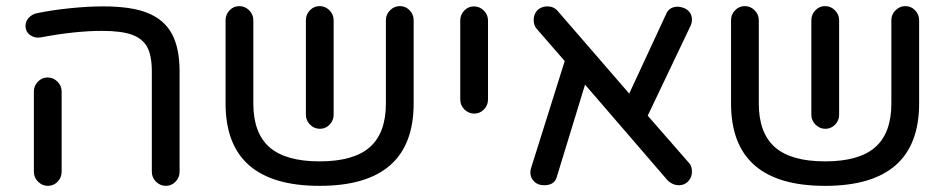

<svg xmlns="http://www.w3.org/2000/svg" viewBox="-20 -602 3100 628"><path d="M476.6 -40V-368.2Q476.6 -420.9 460.9 -449.2Q445.3 -476.6 410.6 -488.8Q376 -501 313.5 -501Q225.6 -501 112.3 -479.5Q93.8 -476.6 78.6 -487.3Q63.5 -498 63.5 -517.6Q63.5 -532.2 73.7 -543.5Q84 -554.7 99.6 -558.6Q151.4 -569.3 210 -575.2Q268.6 -581.1 317.4 -581.1Q410.2 -581.1 462.9 -559.6Q516.6 -538.1 542 -491.7Q567.4 -445.3 567.4 -368.2V-40Q567.4 -21.5 554.2 -7.8Q541 5.9 522.5 5.9Q503.9 5.9 490.2 -7.8Q476.6 -21.5 476.6 -40ZM90.8 -40V-302.7Q90.8 -321.3 104 -335Q117.2 -348.6 135.7 -348.6Q154.3 -348.6 168 -335Q181.6 -321.3 181.6 -302.7V-40Q181.6 -21.5 168.5 -7.8Q155.3 5.9 136.7 5.9Q118.2 5.9 104.5 -7.8Q90.8 -21.5 90.8 -40Z M717.8 -263.7V-536.1Q717.8 -554.7 731 -568.4Q744.1 -582 762.7 -582Q781.2 -582 794.9 -568.4Q808.6 -554.7 808.6 -536.1V-263.7Q808.6 -167 861.3 -120.6Q914.1 -74.2 1025.4 -74.2Q1136.7 -74.2 1189.5 -120.6Q1242.2 -167 1242.2 -263.7V-536.1Q1242.2 -554.7 1255.9 -568.4Q1269.5 -582 1288.1 -582Q1306.6 -582 1319.8 -568.4Q1333 -554.7 1333 -536.1V-263.7Q1333 5.9 1025.4 5.9Q717.8 5.9 717.8 -263.7ZM980.5 -226.6V-536.1Q980.5 -554.7 993.7 -568.4Q1006.8 -582 1025.4 -582Q1043.9 -582 1057.6 -568.4Q1071.3 -554.7 1071.3 -536.1V-226.6Q1071.3 -208 1058.1 -194.3Q1044.9 -180.7 1026.4 -180.7Q1007.8 -180.7 994.1 -194.3Q980.5 -208 980.5 -226.6Z M1485.4 -276.4V-535.2Q1485.4 -553.7 1498.5 -567.4Q1511.7 -581.1 1530.3 -581.1Q1548.8 -581.1 1562.5 -567.4Q1576.2 -553.7 1576.2 -535.2V-276.4Q1576.2 -257.8 1563 -244.1Q1549.8 -230.5 1531.2 -230.5Q1512.7 -230.5 1499 -244.1Q1485.4 -257.8 1485.4 -276.4Z M1714.8 -38.1Q1714.8 -47.9 1717.8 -54.7L1827.1 -402.3L1735.4 -507.8Q1725.6 -518.6 1725.6 -537.1Q1725.6 -556.6 1739.3 -570.3Q1752.9 -581.1 1769.5 -581.1Q1792 -581.1 1804.7 -565.4L2038.1 -295.9L2158.2 -554.7Q2168 -580.1 2197.3 -580.1Q2206.1 -580.1 2218.8 -575.2Q2243.2 -563.5 2243.2 -538.1Q2243.2 -525.4 2237.3 -514.6L2098.6 -223.6L2233.4 -69.3Q2243.2 -59.6 2243.2 -41Q2243.2 -18.6 2226.6 -4.9Q2214.8 3.9 2201.2 3.9Q2179.7 3.9 2163.1 -12.7L1893.6 -325.2L1801.8 -25.4Q1794.9 3.9 1759.8 3.9Q1739.3 3.9 1727.1 -8.3Q1714.8 -20.5 1714.8 -38.1Z M2371.1 -263.7V-536.1Q2371.1 -554.7 2384.3 -568.4Q2397.5 -582 2416 -582Q2434.6 -582 2448.2 -568.4Q2461.9 -554.7 2461.9 -536.1V-263.7Q2461.9 -167 2514.6 -120.6Q2567.4 -74.2 2678.7 -74.2Q2790 -74.2 2842.8 -120.6Q2895.5 -167 2895.5 -263.7V-536.1Q2895.5 -554.7 2909.2 -568.4Q2922.9 -582 2941.4 -582Q2960 -582 2973.1 -568.4Q2986.3 -554.7 2986.3 -536.1V-263.7Q2986.3 5.9 2678.7 5.9Q2371.1 5.9 2371.1 -263.7ZM2633.8 -226.6V-536.1Q2633.8 -554.7 2647 -568.4Q2660.2 -582 2678.7 -582Q2697.3 -582 2710.9 -568.4Q2724.6 -554.7 2724.6 -536.1V-226.6Q2724.6 -208 2711.4 -194.3Q2698.2 -180.7 2679.7 -180.7Q2661.1 -180.7 2647.5 -194.3Q2633.8 -208 2633.8 -226.6Z"/></svg>

Font: jf-openhuninn-2.1
Style: Regular
Weight: 400
Designer: [Kosugi Maru]
Designed by MOTOYA      

[Varela Round]
Joe Prince (Latin component); Avraham Cornfeld (Hebrew component)
Foundry: justfont Co., Ltd.
Version: 2.1